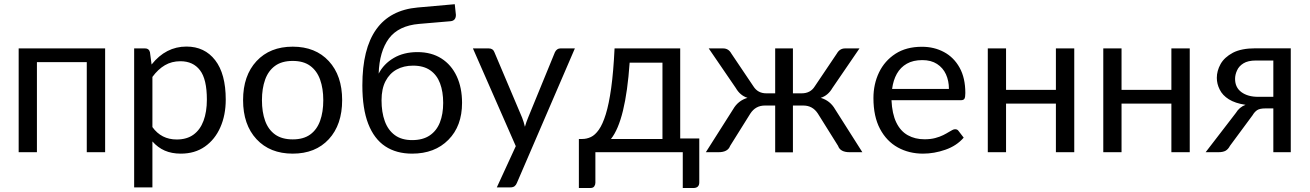

<svg xmlns="http://www.w3.org/2000/svg" viewBox="-20 -742 6384 936"><path d="M492.5 0H403V-439H160V0H71V-506H492.5Z M723 171.5H634V-506H687.5Q706.5 -506 711 -487.5L719 -427.5Q788.5 -515 889 -515Q977.5 -515 1029 -448.5Q1080.5 -382 1080.5 -256.5Q1080.5 -181 1054.2 -121.5Q1028 -62 979 -27.5Q930 7 861.5 7Q817 7 783.2 -7.8Q749.5 -22.5 723 -52.5ZM841.5 -62Q891 -62 923.5 -85.8Q956 -109.5 972.2 -153.2Q988.5 -197 988.5 -256.5Q988.5 -356 955 -399.5Q921.5 -443.5 859.5 -443.5Q817 -443.5 783.8 -424Q750.5 -404.5 723 -367V-122.5Q766.5 -62 841.5 -62Z M1407 7Q1296 7 1230.5 -63.5Q1165 -134 1165 -254Q1165 -373.5 1230.5 -444Q1296 -514.5 1407 -514.5Q1518 -514.5 1583 -444Q1648 -373.5 1648 -254Q1648 -134 1583 -63.5Q1518 7 1407 7ZM1407 -62.5Q1459.5 -62.5 1492.2 -86.2Q1525 -110 1540.5 -153Q1556 -196 1556 -253.5Q1556 -310.5 1540.5 -353.8Q1525 -397 1492.2 -421Q1459.5 -445 1407 -445Q1354 -445 1321 -421Q1288 -397 1272.5 -353.8Q1257 -310.5 1257 -253.5Q1257 -196 1272.5 -153Q1288 -110 1321.2 -86.2Q1354.5 -62.5 1407 -62.5Z M1989 7Q1912 7 1858 -28.8Q1804 -64.5 1775.2 -138.2Q1746.5 -212 1746.5 -326Q1746.5 -681.5 2016.5 -705.5L2197 -721.5L2202.5 -669.5Q2202.5 -641 2176 -638.5L2023.5 -625.5Q1923 -617 1876 -554.5Q1829.5 -491.5 1826 -383Q1850.5 -430.5 1899.2 -459.2Q1948 -488 2015 -488Q2083 -488 2131.8 -457Q2180.5 -426 2206.5 -370.2Q2232.5 -314.5 2232.5 -240.5Q2232.5 -127.5 2166 -60.5Q2099.5 7 1989 7ZM1989 -59Q2041.5 -59 2075 -81.8Q2108.5 -104.5 2124.5 -145.2Q2140.5 -186 2140.5 -240.5Q2140.5 -295 2125.2 -335.8Q2110 -376.5 2077.5 -399.2Q2045 -422 1993.5 -422Q1948.5 -422 1914 -403.2Q1879.5 -384.5 1859.8 -347Q1840 -309.5 1840 -253Q1840 -195 1855.8 -151.5Q1871.5 -108 1904.5 -83.5Q1937.5 -59 1989 -59Z M2468 171.5H2402L2494.5 -29.5L2285.5 -506H2362.5Q2383.5 -506 2390 -488L2525.5 -168Q2534 -146 2539 -124Q2545.5 -147 2554.5 -168.5L2685.5 -488Q2695 -506 2712 -506H2782.5L2500 149.5Q2496 160 2488.5 165.8Q2481 171.5 2468 171.5Z M3363 174.5H3308.5V0H2882.5V149Q2882.5 158.5 2877 166.5Q2871.5 174.5 2858 174.5H2802V-64.5H2819Q2840 -64.5 2860.5 -74Q2881 -83.5 2899.5 -109.8Q2918 -136 2933.2 -185Q2948.5 -234 2959.5 -312.8Q2970.5 -391.5 2976 -506H3296V-67H3389V147Q3389 173 3363 174.5ZM3209.5 -64.5V-436.5H3049.5Q3030 -154.5 2958.5 -64.5Z M3845.5 0.5H3759V-227.5H3708.5Q3663.5 -227.5 3638 -188.5L3539.5 -31Q3528.5 0 3482.5 0H3421L3554 -209.5Q3578 -251.5 3624 -265Q3588 -276.5 3567 -313L3435 -506H3505Q3531.5 -506 3545 -481.5L3653 -321Q3674.5 -287 3715.5 -287H3759V-506H3845.5V-287H3888Q3931 -287 3952 -321L4060 -481.5Q4074 -506 4100 -506H4170L4038 -313Q4017 -276.5 3981 -265Q4027 -251.5 4051 -209.5L4184 0H4122Q4076 0 4065.5 -31L3967 -188.5Q3941.5 -227.5 3896.5 -227.5H3845.5Z M4479.5 7Q4411.5 7 4356.8 -23.2Q4302 -53.5 4270 -113.8Q4238 -174 4238 -264Q4238 -332 4265.2 -388.8Q4292.5 -445.5 4345.2 -479.8Q4398 -514 4474.5 -514Q4534 -514 4582 -488.2Q4630 -462.5 4658 -412.2Q4686 -362 4686 -288.5Q4686 -268.5 4681.8 -261Q4677.5 -253.5 4664.5 -253.5H4326Q4329 -187 4349.5 -144.8Q4370 -102.5 4405.5 -82.8Q4441 -63 4487 -63Q4516.5 -63 4539 -69Q4561.5 -75 4578 -83.2Q4594.5 -91.5 4606.5 -99Q4615.5 -104.5 4622.8 -108.2Q4630 -112 4636 -112Q4647.5 -112 4653 -103.5L4678 -71Q4643.5 -31 4588.5 -12Q4534 7 4479.5 7ZM4606 -308.5Q4606 -348 4591.5 -379.8Q4577 -411.5 4548 -430.2Q4519 -449 4476.5 -449Q4431.5 -449 4400.8 -431.5Q4370 -414 4352.2 -382.5Q4334.5 -351 4329 -308.5Z M5217 0H5127.5V-237H4884.5V0H4795.5V-506H4884.5V-304H5127.5V-506H5217Z M5780 0H5690.5V-237H5447.5V0H5358.5V-506H5447.5V-304H5690.5V-506H5780Z M6272.5 0H6187.5V-213.5H6148.5Q6121 -213.5 6108.2 -204.8Q6095.5 -196 6086.5 -180.5L5976 -31Q5967.5 -14.5 5954.8 -7.2Q5942 0 5919 0H5857.5L6004.5 -191Q6022 -220 6052 -231Q6001.5 -238.5 5970.5 -258Q5939.5 -277.5 5926 -305.5Q5912 -333 5912 -362.5Q5912 -396.5 5930.2 -429.5Q5948.5 -462.5 5990.5 -485Q6032 -506.5 6100 -506.5H6272.5ZM6187.5 -270V-447H6102.5Q6064 -447 6041.8 -433.2Q6019.5 -419.5 6010.5 -398.5Q6001 -378 6001 -357.5Q6001 -315.5 6032 -292.8Q6063 -270 6113.5 -270Z"/></svg>

Font: Verano Sans
Style: Regular
Weight: 400
Designer: Lukasz Dziedzic with Adam Twardoch and Botio Nikoltchev
Foundry: tyPoland Lukasz Dziedzic
Version: Version 3.001;December 28, 2019;FontCreator 12.0.0.2547 64-b